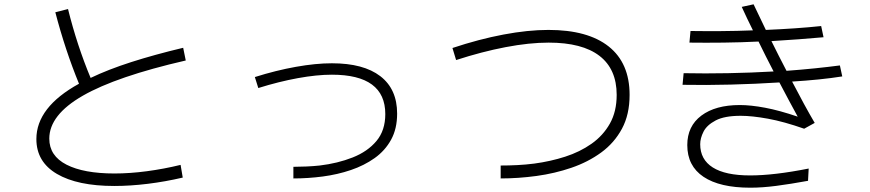

<svg xmlns="http://www.w3.org/2000/svg" viewBox="-20 -823 4040 892"><path d="M819 -57 829 2Q748 21 666.5 31Q585 41 511 41Q340 41 244.5 -15Q149 -71 149 -177Q149 -325 347 -434Q315 -512 287.5 -595Q260 -678 237 -766L296 -781Q338 -612 401 -461Q482 -500 589.5 -534.5Q697 -569 831 -601L843 -542Q521 -468 365 -378.5Q209 -289 209 -179Q209 -99 289 -58Q369 -17 512 -17Q583 -17 662 -27.5Q741 -38 819 -57Z M1343 6V-48Q1371 -48 1404 -49.5Q1437 -51 1465 -54Q1549 -64 1618.5 -91.5Q1688 -119 1729 -168Q1770 -217 1770 -293Q1770 -476 1522 -476Q1452 -476 1364 -460Q1276 -444 1180 -414L1164 -465Q1262 -496 1354.5 -512.5Q1447 -529 1522 -529Q1669 -529 1747 -469Q1825 -409 1825 -295Q1825 -225 1797 -174Q1769 -123 1720.5 -88.5Q1672 -54 1610 -33Q1548 -12 1479.5 -3Q1411 6 1343 6Z M2306 6V-54Q2344 -54 2383.5 -56Q2423 -58 2462 -63Q2537 -73 2605.5 -95Q2674 -117 2728 -155Q2782 -193 2813.5 -249Q2845 -305 2845 -382Q2845 -502 2765 -563.5Q2685 -625 2529 -625Q2439 -625 2329 -604Q2219 -583 2099 -544L2082 -600Q2205 -641 2319 -662.5Q2433 -684 2528 -684Q2711 -684 2808 -607Q2905 -530 2905 -382Q2905 -291 2869.5 -225Q2834 -159 2773 -114.5Q2712 -70 2634.5 -43.5Q2557 -17 2472.5 -5.5Q2388 6 2306 6Z M3151 -429 3156 -483Q3255 -481 3362.5 -483Q3470 -485 3574 -491Q3538 -560 3504 -630Q3423 -626 3341 -625Q3259 -624 3183 -625L3188 -679Q3256 -678 3330 -678.5Q3404 -679 3478 -682Q3450 -738 3426 -791L3481 -803Q3506 -750 3538 -684Q3608 -687 3673.5 -691.5Q3739 -696 3795 -702L3806 -650Q3752 -645 3690.5 -640.5Q3629 -636 3564 -632Q3580 -599 3598 -564Q3616 -529 3634 -494Q3702 -499 3765.5 -505.5Q3829 -512 3882 -519L3893 -468Q3843 -460 3784 -454Q3725 -448 3660 -444Q3688 -390 3715 -340.5Q3742 -291 3765 -252L3716 -225Q3622 -258 3548 -271.5Q3474 -285 3421 -285Q3346 -285 3305 -263.5Q3264 -242 3248.5 -211.5Q3233 -181 3233 -153Q3233 -82 3291.5 -45Q3350 -8 3465 -8Q3576 -8 3737 -40L3734 17Q3652 32 3586.5 40.5Q3521 49 3466 49Q3324 49 3248.5 -1.5Q3173 -52 3173 -149Q3173 -237 3238.5 -286Q3304 -335 3417 -335Q3468 -335 3534.5 -322.5Q3601 -310 3686 -281Q3645 -356 3601 -440Q3491 -433 3375 -430Q3259 -427 3151 -429Z"/></svg>

Font: Murecho Light
Style: Regular
Weight: 300
Designer: Neil Summerour
Foundry: Positype
Version: Version 1.010; ttfautohint (v1.8.3)